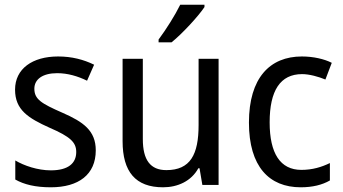

<svg xmlns="http://www.w3.org/2000/svg" viewBox="-20 -786 1458 816"><path d="M387 -147C387 -231 334 -268 245 -307C156 -346 126 -364 126 -409C126 -449 161 -475 223 -475C268 -475 311 -462 350 -443L380 -511C335 -533 285 -546 227 -546C118 -546 44 -494 44 -405C44 -319 100 -284 191 -243C279 -205 304 -181 304 -140C304 -92 270 -62 196 -62C140 -62 82 -82 45 -104V-23C82 -2 130 10 196 10C314 10 387 -44 387 -147Z M849 -756V-766H746C724 -721 686 -661 654 -618V-606H709C754 -642 824 -718 849 -756ZM909 -536H824V-255C824 -129 789 -63 687 -63C619 -63 587 -106 587 -195V-536H501V-186C501 -56 556 10 673 10C735 10 793 -16 823 -71H828L840 0H909Z M1258 10C1308 10 1349 0 1382 -19V-93C1347 -76 1308 -64 1261 -64C1171 -64 1126 -134 1126 -266C1126 -401 1171 -471 1264 -471C1295 -471 1334 -460 1363 -448L1390 -519C1359 -535 1312 -546 1263 -546C1127 -546 1038 -455 1038 -265C1038 -78 1124 10 1258 10Z"/></svg>

Font: Noto Sans Armenian SemiCondensed
Style: Regular
Weight: 400
Width: 4
Designer: Monotype Design Team
Foundry: Monotype Imaging Inc.
Version: Version 2.008